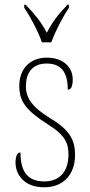

<svg xmlns="http://www.w3.org/2000/svg" viewBox="-20 -786 382 816"><path d="M158 -606H198C214 -651 247 -715 273 -753V-766H267C226 -723 204 -695 179 -647C153 -695 130 -723 89 -766H83V-753C109 -715 143 -651 158 -606ZM168 10C248 10 299 -43 299 -128C299 -187 279 -233 194 -283C125 -326 90 -363 90 -420C90 -474 116 -516 178 -516C238 -516 268 -482 268 -405C283 -405 289 -420 289 -449C289 -500 249 -541 179 -541C107 -541 62 -493 62 -421C62 -353 92 -316 184 -257C257 -212 271 -176 271 -130C271 -57 234 -15 168 -15C95 -15 67 -60 67 -138C54 -138 46 -124 46 -94C46 -50 77 10 168 10Z"/></svg>

Font: Noto Serif Hebrew Condensed Thin
Style: Regular
Weight: 100
Width: 3
Designer: Monotype Design Team
Foundry: Monotype Imaging Inc.
Version: Version 2.004